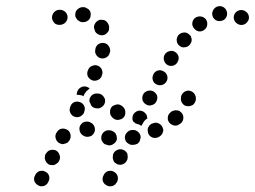

<svg xmlns="http://www.w3.org/2000/svg" viewBox="-20 -598 852 642"><path d="M373 -10Q369 -20 360 -24Q356 -27 351 -27Q346 -27 341 -26Q336 -24 333 -21Q329 -18 327 -13L326 -11Q321 -2 324 8Q328 18 337 22Q342 25 347 25Q352 25 356 24Q361 22 365 19Q368 15 371 11L372 9Q376 0 373 -10ZM95 8Q99 17 108 22Q112 24 117 25Q122 25 127 24Q132 22 135 19Q139 16 141 11L142 9Q147 0 144 -10Q141 -20 131 -24Q127 -27 122 -27Q117 -27 112 -26Q107 -24 104 -21Q100 -18 98 -13L97 -11Q92 -2 95 8ZM130 -73Q129 -68 131 -63Q133 -58 136 -54Q139 -51 143 -48Q148 -46 153 -46Q158 -45 163 -47Q167 -49 171 -52Q175 -55 177 -59L178 -61Q183 -70 179 -80Q176 -90 167 -95Q162 -97 158 -97Q153 -98 148 -96Q143 -95 139 -91Q136 -88 133 -84L132 -82Q130 -78 130 -73ZM407 -74Q407 -79 406 -84Q404 -88 400 -92Q397 -95 392 -97Q382 -101 373 -97Q363 -93 359 -84L358 -82Q357 -77 357 -72Q357 -67 359 -62Q360 -58 364 -54Q368 -51 372 -49Q382 -45 391 -49Q401 -53 405 -63L406 -65Q407 -69 407 -74ZM360 -117Q369 -123 371 -133Q371 -138 370 -143Q369 -147 366 -152Q363 -156 359 -158Q355 -161 350 -162H348Q338 -164 329 -158Q321 -152 319 -142Q318 -137 319 -132Q320 -127 323 -123Q326 -119 330 -116Q335 -114 340 -113L342 -112Q352 -111 360 -117ZM439 -117Q443 -120 446 -124Q448 -128 449 -133Q451 -138 450 -143Q448 -153 439 -159Q431 -165 421 -163H418Q413 -162 409 -159Q405 -156 402 -152Q399 -148 398 -143Q397 -139 398 -134Q400 -123 409 -118Q417 -112 427 -114H430Q434 -115 439 -117ZM167 -133Q170 -124 179 -119Q184 -117 188 -116Q193 -116 198 -118Q203 -119 207 -122Q210 -126 213 -130L214 -132Q218 -141 215 -151Q212 -161 203 -165Q193 -170 183 -167Q174 -164 169 -154L168 -153Q163 -143 167 -133ZM519 -146Q522 -149 524 -154Q526 -159 526 -164Q525 -169 523 -173Q519 -182 509 -186Q500 -190 490 -185H488Q484 -182 480 -179Q477 -175 475 -171Q473 -166 474 -161Q474 -156 476 -151Q480 -142 490 -138Q499 -135 509 -139L511 -140Q515 -142 519 -146ZM267 -141Q272 -140 277 -141Q282 -142 286 -144Q290 -147 293 -151Q299 -160 297 -170Q295 -180 287 -186Q286 -187 285 -187Q281 -190 276 -191Q271 -192 266 -191Q262 -191 257 -188Q253 -185 250 -181Q244 -173 246 -163Q247 -153 256 -146Q257 -146 258 -145Q262 -142 267 -141ZM434 -185Q434 -185 433 -185Q433 -185 433 -186Q429 -189 425 -192Q425 -192 425 -193Q424 -194 424 -195Q422 -199 423 -204Q423 -209 425 -214Q430 -223 440 -227Q449 -230 459 -225Q463 -223 466 -219Q470 -216 471 -211Q472 -209 472 -206Q473 -204 473 -202Q468 -199 464 -195Q458 -188 454 -179Q453 -178 453 -178Q452 -178 451 -178Q444 -183 434 -185ZM593 -202Q594 -213 587 -221Q584 -224 580 -227Q575 -229 570 -229Q565 -230 561 -228Q556 -227 552 -224L550 -222Q542 -216 541 -205Q540 -195 547 -187Q550 -183 555 -181Q559 -179 564 -178Q569 -178 574 -179Q578 -181 582 -184L584 -185Q592 -192 593 -202ZM384 -246Q379 -249 374 -249Q369 -249 365 -247Q360 -246 356 -243Q348 -236 348 -225Q347 -215 354 -207Q355 -207 355 -206Q362 -198 372 -197Q383 -197 391 -203Q399 -210 399 -220Q400 -231 393 -239Q392 -240 391 -241Q388 -244 384 -246ZM216 -219Q211 -228 214 -238Q214 -240 215 -241Q218 -251 227 -256Q237 -260 246 -257Q256 -254 261 -245Q266 -235 262 -226Q262 -225 262 -225Q261 -220 258 -216Q255 -213 251 -210Q249 -209 247 -208Q243 -207 239 -206Q235 -206 231 -207Q221 -210 216 -219ZM289 -281Q298 -287 308 -285Q309 -285 311 -285Q316 -284 320 -281Q324 -279 327 -274Q330 -270 331 -266Q332 -261 331 -256Q329 -246 320 -240Q312 -234 302 -236Q301 -236 300 -236Q295 -237 292 -239Q288 -241 285 -245Q283 -250 281 -255Q280 -256 279 -258Q279 -260 279 -261Q279 -263 279 -265Q281 -275 289 -281ZM628 -287Q621 -294 611 -295Q600 -295 593 -288Q585 -281 585 -270Q585 -270 585 -270Q584 -259 591 -251Q597 -243 608 -243Q613 -242 617 -244Q622 -245 626 -248Q630 -252 632 -256Q634 -260 635 -265Q635 -267 635 -269Q635 -279 628 -287ZM457 -262Q461 -252 470 -248Q479 -243 489 -247Q499 -250 503 -259Q508 -269 505 -279Q501 -288 492 -293Q483 -297 473 -294Q463 -291 458 -281Q454 -272 457 -262ZM239 -294 240 -295Q242 -300 246 -303Q250 -306 255 -308Q259 -309 264 -309Q269 -309 274 -306Q276 -306 277 -304Q279 -303 280 -302Q278 -301 276 -299Q268 -293 263 -285Q261 -281 259 -276Q256 -278 254 -279Q245 -281 237 -281Q236 -284 237 -287Q238 -291 239 -294ZM491 -330Q494 -320 503 -316Q512 -311 522 -314Q532 -317 537 -326Q542 -335 539 -345Q536 -355 526 -360Q517 -365 507 -362Q498 -359 493 -350V-349Q488 -340 491 -330ZM273 -344Q277 -335 287 -330Q296 -326 306 -330Q315 -333 320 -343V-345Q325 -354 321 -364Q318 -373 308 -378Q299 -382 289 -378Q279 -375 275 -365L274 -363Q270 -354 273 -344ZM528 -398Q530 -388 538 -382Q547 -376 557 -378Q567 -380 573 -389Q573 -389 573 -389Q573 -389 573 -390Q579 -398 577 -409Q574 -419 566 -424Q557 -430 547 -427Q537 -425 531 -416Q526 -408 528 -398ZM302 -414Q308 -405 318 -403Q328 -401 337 -407Q345 -412 347 -422L348 -424Q350 -434 344 -443Q339 -452 329 -454Q319 -456 310 -451Q301 -445 299 -435V-433Q296 -423 302 -414ZM572 -471Q570 -467 571 -462Q571 -457 574 -452Q576 -448 580 -445Q588 -438 598 -440Q609 -441 615 -449Q618 -453 620 -458Q621 -462 621 -467Q620 -472 618 -477Q615 -481 611 -484Q603 -491 593 -489Q583 -488 576 -480Q573 -476 572 -471ZM311 -482Q321 -478 330 -482Q335 -484 338 -488Q342 -492 344 -496Q345 -501 345 -506Q345 -511 343 -515Q343 -517 342 -518Q340 -522 336 -526Q333 -529 328 -531Q323 -532 318 -532Q313 -532 309 -530Q300 -525 296 -516Q292 -506 297 -497Q297 -496 297 -495Q301 -486 311 -482ZM623 -521Q622 -511 629 -503Q635 -495 645 -493Q656 -492 664 -499Q672 -505 673 -516Q674 -526 668 -534Q661 -542 651 -543Q641 -544 632 -538Q624 -531 623 -521ZM181 -515Q176 -514 171 -516Q166 -517 163 -520Q159 -524 157 -528Q152 -537 155 -547Q158 -557 167 -562Q169 -563 171 -564Q181 -567 191 -563Q200 -559 204 -550Q206 -545 206 -540Q206 -535 204 -531Q202 -526 198 -522Q195 -519 190 -517Q190 -517 190 -517Q186 -515 181 -515ZM782 -564Q772 -562 766 -554Q760 -545 762 -535Q764 -525 773 -519Q782 -513 792 -515Q802 -517 808 -526Q814 -534 812 -544Q810 -554 801 -560Q792 -566 782 -564ZM274 -529Q282 -535 283 -545Q284 -550 283 -555Q282 -560 279 -564Q276 -568 271 -570Q267 -573 262 -574H260Q250 -575 242 -569Q233 -563 232 -553Q231 -548 232 -543Q234 -538 237 -534Q240 -530 244 -528Q248 -525 253 -524H255Q265 -523 274 -529ZM694 -566Q688 -557 690 -547Q692 -537 701 -531Q709 -526 719 -528Q730 -530 735 -538Q741 -547 739 -557Q737 -567 729 -573Q720 -579 710 -577Q700 -575 694 -566Z"/></svg>

Font: FRB American Cursive Dotted Black
Style: Bold Italic
Weight: 900
Italic angle: -25°
Version: Version 2.0;Modular Font Editor K font №1